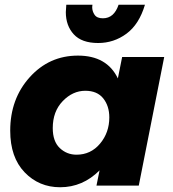

<svg xmlns="http://www.w3.org/2000/svg" viewBox="-20 -781 726 808"><path d="M393 -600Q324 -600 290.5 -636.5Q257 -673 257 -730L259 -761H369L368 -751Q368 -733.5 378 -718.8Q388 -704 413 -704Q460 -704 479 -761H590Q565.5 -678.5 512.2 -639.2Q459 -600 393 -600ZM233 7Q144 7 83.5 -56Q23 -119 23 -231Q23 -365 105 -456Q187 -547 308 -547Q430 -547 476 -451L494 -541H671L564 0H386L399 -64Q328 7 233 7ZM302 -130Q362 -130 401 -176.5Q440 -223 440 -287Q440 -335 414.5 -367Q389 -399 339 -399Q286 -399 244 -355.5Q202 -312 202 -242Q202 -186 231.5 -158Q261 -130 302 -130Z"/></svg>

Font: Argentum Sans
Style: Bold Italic
Weight: 700
Italic angle: -11°
Designer: Julieta Ulanovsky (font), Cristiano Sobral (main changes and remaster)
Foundry: Julieta Ulanovsky (font), Cristiano Sobral (main changes and remaster)
Version: Version 2.007;June 15, 2022;FontCreator 14.0.0.2814 64-bit; 